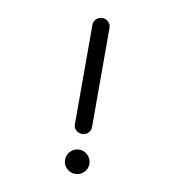

<svg xmlns="http://www.w3.org/2000/svg" viewBox="-74 -711 707 763"><g transform="rotate(10 280.0 -329.5)"><path d="M278 -644Q293 -644 303 -634Q313 -624 313 -609V-211Q313 -196 303 -186Q293 -176 278.5 -176Q264 -176 253.5 -186Q243 -196 244 -211V-609Q243 -623 253.5 -633.5Q264 -644 278 -644ZM244.5 -98.5Q259 -113 279 -113Q299 -113 313.5 -98.5Q328 -84 328 -63.5Q328 -43 313.5 -29Q299 -15 279 -15Q259 -15 244.5 -29Q230 -43 230 -63.5Q230 -84 244.5 -98.5Z"/></g></svg>

Font: Brass Mono
Style: Regular
Weight: 400
Monospace: yes
Version: Version 1.100; ttfautohint (v1.8.3) -l 8 -r 50 -G 200 -x 14 